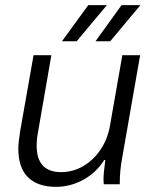

<svg xmlns="http://www.w3.org/2000/svg" viewBox="-20 -714 590 744"><path d="M51 -138Q51 -161 58 -205L110 -500H179L128 -206Q122 -175 122 -150Q122 -47 217 -47Q262 -47 302 -70Q342 -93 369.5 -134Q397 -175 406 -226L454 -500H523L453 -100Q444 -52 444 0H382L381 -20Q381 -40 388 -94H384Q353 -45 303 -17.5Q253 10 197 10Q126 10 88.5 -27Q51 -64 51 -138ZM322 -694H394L277 -554H220ZM451 -694H524L407 -554H350Z"/></svg>

Font: Sarabun Light
Style: Italic
Weight: 300
Italic angle: -10°
Designer: Suppakit Chalermlarp | Katatrad Co.,Ltd.
Foundry: Cadson Demak Co.,Ltd.
Version: Version 1.000; ttfautohint (v1.6)